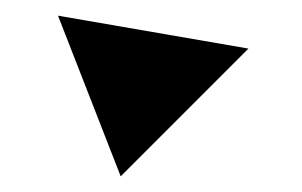

<svg xmlns="http://www.w3.org/2000/svg" viewBox="-20 -202 385 245"><path d="M134 23 54 -182 297 -140Z"/></svg>

Font: Reggae One
Style: Regular
Weight: 400
Designer: Fontworks Inc.
Foundry: Fontworks Inc.
Version: Version 1.100